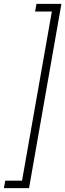

<svg xmlns="http://www.w3.org/2000/svg" viewBox="-28 -831 335 985"><path d="M287 -811 121 134H-8L-1 96H85L238 -772H152L159 -811Z"/></svg>

Font: DM Sans 24pt ExtraLight
Style: Italic
Weight: 250
Italic angle: -10°
Designer: Colophon Foundry, Jonny Pinhorn
Foundry: Colophon Foundry
Version: Version 4.004;gftools[0.9.30]